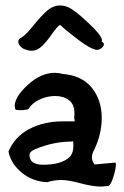

<svg xmlns="http://www.w3.org/2000/svg" viewBox="-20 -667 456 704"><path d="M11 -111Q34 -166 87.5 -194Q141 -222 210 -222H254L252 -237Q253 -242 253 -252Q253 -284 233 -299.5Q213 -315 182 -315Q153 -315 125 -302Q97 -289 85 -268Q78 -263 53 -263Q41 -263 37.5 -265.5Q34 -268 34 -278Q34 -312 82 -356Q130 -400 181 -400Q196 -400 208 -396Q279 -391 316 -346Q353 -301 353 -234Q353 -171 321 -109Q317 -100 317 -90Q317 -76 327 -64L404 -71V-69Q405 -67 405 -65Q405 -47 395 -16Q385 15 375 15H374Q356 17 348 17Q320 17 275 5Q230 -7 205 -7Q178 -7 153 1Q101 -1 61 -33Q21 -65 11 -111ZM47 -514Q47 -524 58 -529Q76 -540 100 -570.5Q124 -601 148.5 -624Q173 -647 200 -647Q216 -647 231 -640Q254 -630 304 -583Q354 -536 354 -519Q354 -517 352 -515Q361 -510 361 -505Q361 -498 352.5 -491Q344 -484 335 -484Q331 -484 327 -486Q309 -490 268 -520.5Q227 -551 200 -576Q188 -568 171 -543Q154 -518 135.5 -499.5Q117 -481 96 -481Q83 -481 73 -486Q65 -487 56 -496Q47 -505 47 -514ZM88 -99Q88 -63 138 -63Q204 -63 234 -90Q249 -104 249 -132Q249 -143 248 -149H246Q245 -148 243 -148Q176 -148 109 -120Q88 -111 88 -99Z"/></svg>

Font: NaniFont Regular
Style: Regular
Weight: 400
Designer: Nanigashitei
Version: Version 1.036